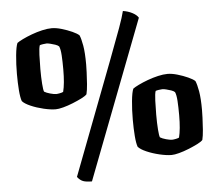

<svg xmlns="http://www.w3.org/2000/svg" viewBox="-58 -830 1143 1001"><g transform="rotate(-5 514.0 -329.5)"><path d="M228 -285Q202 -285 165.5 -293.5Q129 -302 98 -315.5Q67 -329 55 -343Q48 -362 45 -401Q42 -440 42 -486Q42 -537 46.5 -583Q51 -629 59 -647Q68 -654 89.5 -664.5Q111 -675 138 -685Q165 -695 193 -701.5Q221 -708 243 -708Q266 -708 295 -699.5Q324 -691 349.5 -679.5Q375 -668 385 -658Q393 -640 399.5 -603Q406 -566 406 -504Q406 -493 405 -463.5Q404 -434 401.5 -401.5Q399 -369 394 -349Q386 -340 365 -329.5Q344 -319 318 -308.5Q292 -298 267.5 -291.5Q243 -285 228 -285ZM237 -364Q244 -364 256.5 -366.5Q269 -369 274 -372Q285 -414 285 -489Q285 -530 283 -562.5Q281 -595 274 -610Q268 -616 255 -620.5Q242 -625 229 -628Q216 -631 210 -631Q204 -631 191 -629Q178 -627 174 -625Q169 -612 167.5 -574.5Q166 -537 166 -501Q166 -457 168.5 -423.5Q171 -390 175 -382Q186 -375 206 -369.5Q226 -364 237 -364ZM383 106Q353 106 337 100Q321 94 307 76L532 -514Q573 -622 593.5 -678.5Q614 -735 621 -765Q648 -761 670 -749.5Q692 -738 701 -723ZM809 5Q783 5 746.5 -3.5Q710 -12 679 -25.5Q648 -39 636 -53Q629 -72 626 -111Q623 -150 623 -196Q623 -247 627.5 -293Q632 -339 640 -357Q649 -364 670.5 -374.5Q692 -385 719 -395Q746 -405 774 -411.5Q802 -418 824 -418Q847 -418 876 -409.5Q905 -401 930.5 -389.5Q956 -378 966 -368Q974 -350 980.5 -313Q987 -276 987 -214Q987 -203 986 -173.5Q985 -144 982.5 -111.5Q980 -79 975 -59Q967 -50 946 -39.5Q925 -29 899 -18.5Q873 -8 848.5 -1.5Q824 5 809 5ZM818 -74Q825 -74 837.5 -76.5Q850 -79 855 -82Q866 -124 866 -199Q866 -240 864 -272.5Q862 -305 855 -320Q849 -326 836 -330.5Q823 -335 810 -338Q797 -341 791 -341Q785 -341 772 -339Q759 -337 755 -335Q750 -322 748.5 -284.5Q747 -247 747 -211Q747 -167 749.5 -133.5Q752 -100 756 -92Q767 -85 787 -79.5Q807 -74 818 -74Z"/></g></svg>

Font: Texturina Black
Style: Regular
Weight: 900
Designer: Guillermo Torres Carreño
Foundry: Omnibus-Type
Version: Version 1.002; ttfautohint (v1.8.3)